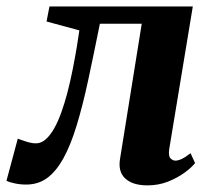

<svg xmlns="http://www.w3.org/2000/svg" viewBox="-53 -563 664 594"><path d="M470.5 -101.5Q467.5 -79.5 474.8 -72.8Q482 -66 489.5 -66Q498 -66 509.2 -71.2Q520.5 -76.5 536.5 -89L550.5 -58.5Q540 -45 518.2 -29Q496.5 -13 467 -1.2Q437.5 10.5 403 10.5Q357.5 10.5 334.5 -10.8Q311.5 -32 318.5 -72.5L385.5 -489.5H256Q237 -395 220 -315.8Q203 -236.5 184.2 -175Q165.5 -113.5 142.5 -72Q120 -32 92.5 -12Q65 8 27.5 8Q9 8 -8.8 4Q-26.5 0 -33 -3.5L2 -134Q7 -132.5 16.2 -129Q25.5 -125.5 36.5 -122.5Q47.5 -119.5 58 -119.5Q74.5 -119.5 88.8 -132.2Q103 -145 115 -166.5Q127 -188 136.8 -215.5Q146.5 -243 154.5 -272.5Q164.5 -310.5 172 -348.8Q179.5 -387 184.8 -418.8Q190 -450.5 192.5 -469L91 -496.5L100 -543H543.5Z"/></svg>

Font: Merriweather 48pt ExtraBold
Style: Italic
Weight: 800
Italic angle: -7.8°
Version: Version 2.101